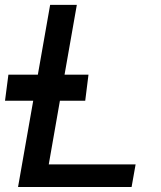

<svg xmlns="http://www.w3.org/2000/svg" viewBox="-21 -746 641 766"><path d="M111.5 -344H-1L12.5 -448H130L179 -726.5H285.5L236.5 -448H332L319 -344H218L173.5 -90H520L504 0H51Z"/></svg>

Font: JuliaMono MediumItalic
Style: Regular
Weight: 500
Italic angle: -9°
Monospace: yes
Designer: cormullion
Foundry: corm
Version: Version 0.049; ttfautohint (v1.8.4)